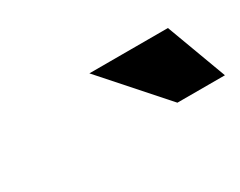

<svg xmlns="http://www.w3.org/2000/svg" viewBox="-34 -789 429 343"><g transform="rotate(-30 180.5 -618.0)"><path d="M361 -556 315 -680H153L263 -556Z"/></g></svg>

Font: LT Wave Text Bold Italic
Style: Regular
Weight: 700
Designer: Daniel Lyons
Version: Version 2.5 (Glyphs App)